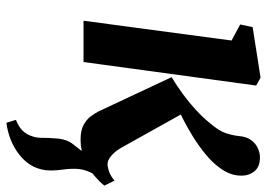

<svg xmlns="http://www.w3.org/2000/svg" viewBox="-140 -468 856 616"><g transform="rotate(90 288.0 -160.0)"><path d="M374 247.5 364.5 217Q386.5 208 398.2 196.5Q410 185 416 168Q422.5 152.5 422.2 132.5Q422 112.5 424 90.5Q425.5 55 443 33.2Q460.5 11.5 474 -6.5L550.5 -49Q535 -30 528 -10Q521 10 521.5 34Q521.5 48 524.2 67.5Q527 87 527 105Q527 136 513.8 161.8Q500.5 187.5 475 207Q454.5 223 429.2 233.2Q404 243.5 374 247.5ZM46.5 0 110 -475 58.5 -502.5 67 -542.5 229 -568 254.5 -554 179 0ZM428 9.5Q398.5 9.5 380.8 -0.2Q363 -10 353.2 -23.2Q343.5 -36.5 337.5 -48L227.5 -282.5Q257 -300.5 283.5 -320Q310 -339.5 333.2 -361Q356.5 -382.5 376 -406.5Q400.5 -435.5 407.5 -457.2Q414.5 -479 416.5 -498.5Q418.5 -523 429.5 -537.8Q440.5 -552.5 455.5 -559.2Q470.5 -566 484.5 -566Q514.5 -566 528.8 -549.2Q543 -532.5 543.5 -509.5Q544 -486.5 536.2 -468Q528.5 -449.5 517 -435Q500 -412 474.2 -391Q448.5 -370 419.8 -352Q391 -334 363.8 -320.2Q336.5 -306.5 315.5 -297L331 -341.5L453.5 -122Q465.5 -101 479.8 -89Q494 -77 506.5 -77Q516 -77 530.5 -82Q545 -87 559.5 -99.5L575.5 -67Q567 -55 546.2 -36.8Q525.5 -18.5 495.2 -4.5Q465 9.5 428 9.5Z"/></g></svg>

Font: Merriweather 20pt
Style: Bold Italic
Weight: 700
Italic angle: -7.8°
Version: Version 2.101